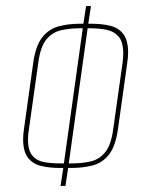

<svg xmlns="http://www.w3.org/2000/svg" viewBox="-20 -611 483 631"><path d="M179 0 188 -59H176Q143 -59 115.5 -65.5Q88 -72 72 -92.5Q56 -113 56 -154Q56 -170 59 -189L89 -403Q97 -461 119 -488.5Q141 -516 173 -524.5Q205 -533 243 -533H254L263 -591H279L270 -533H280Q314 -533 341.5 -526.5Q369 -520 385 -499.5Q401 -479 401 -438Q401 -423 398 -403L368 -189Q360 -131 338.5 -103.5Q317 -76 285 -67.5Q253 -59 213 -59H204L195 0ZM190 -74 252 -518H241Q209 -518 180.5 -511.5Q152 -505 132.5 -481.5Q113 -458 106 -406L75 -186Q72 -167 72 -152Q72 -117 86 -100Q100 -83 123.5 -78.5Q147 -74 177 -74ZM215 -74Q250 -74 278 -80.5Q306 -87 325.5 -110.5Q345 -134 352 -186L383 -406Q384 -414 384.5 -421.5Q385 -429 385 -435Q385 -473 370 -490.5Q355 -508 330.5 -513Q306 -518 278 -518H268L206 -74Z"/></svg>

Font: Alumni Sans Pinstripe
Style: Italic
Weight: 400
Italic angle: -8°
Designer: Robert E. Leuschke
Foundry: Robert E. Leuschke
Version: Version 1.010; ttfautohint (v1.8.4.7-5d5b)